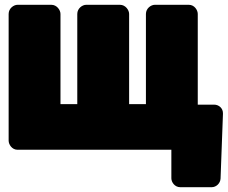

<svg xmlns="http://www.w3.org/2000/svg" viewBox="-20 -586 949 800"><path d="M232 -528C232 -544 217 -566 194 -566H53C37 -566 16 -551 16 -528V0C16 16 30 38 53 38H694V157C694 173 708 194 731 194H862C881 194 898 178 899 158L909 -112C910 -135 892 -150 872 -150H804V-528C804 -544 790 -566 767 -566H625C609 -566 588 -551 588 -528V-152H518V-528C518 -544 503 -566 480 -566H339C323 -566 302 -551 302 -528V-152H232Z"/></svg>

Font: Asimov Print
Style: E
Weight: 500
Designer: Google
Version: Version 2.000980; 2014